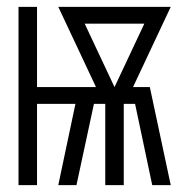

<svg xmlns="http://www.w3.org/2000/svg" viewBox="-20 -540 540 560"><path d="M34 0V-520H88V-286H260L150 -520H478L368 -286H417L478 0H424L374 -237H341V0H287V-237H254L203 0H150L200 -237H88V0ZM314 -286 401 -471H227Z"/></svg>

Font: Iosevka Light
Style: Regular
Weight: 300
Monospace: yes
Designer: Belleve Invis
Foundry: Belleve Invis
Version: Version 32.5.0; ttfautohint (v1.8.4)